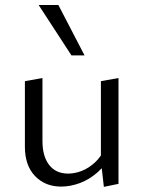

<svg xmlns="http://www.w3.org/2000/svg" viewBox="-20 -726 561 752"><path d="M219.1 4.8Q157 4.8 117.2 -36.5Q77.5 -77.9 77.5 -151.1V-408.1L146.3 -420.4V-173.5Q146.3 -113.8 172.6 -79.9Q198.8 -46.1 247 -46.1Q273.1 -46.1 300.1 -56.6Q327.1 -67.1 351.5 -89.4Q375.8 -111.7 392.2 -146.7L416.8 -123.9Q394.9 -80 362.6 -51.5Q330.4 -23 293.1 -9.1Q255.9 4.8 219.1 4.8ZM386.8 5.9 375.2 -96V-408.1L444.1 -420.4V-5.9ZM259.8 -509.1 131.3 -706.5H208.6L311.1 -509.1Z"/></svg>

Font: Ysabeau
Style: Bold
Weight: 700
Designer: Christian Thalmann (Catharsis Fonts)
Version: Version 2.000;gftools[0.9.27.dev2+g8671c4b]